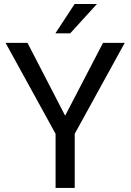

<svg xmlns="http://www.w3.org/2000/svg" viewBox="-20 -921 641 941"><path d="M299.3 -354 484.9 -710.9H591.3L346.2 -265.1V0H252.4V-265.1L7.3 -710.9H114.7ZM345.7 -901.4H455.1L324.2 -757.8H251.5Z"/></svg>

Font: APIMedia Roboto
Style: Regular
Weight: 400
Designer: Google
Version: Version 2.137; 2017